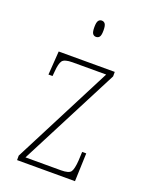

<svg xmlns="http://www.w3.org/2000/svg" viewBox="-140 -811 688 885"><g transform="rotate(20 204.5 -369.0)"><path d="M56 0V-22L307 -511H142Q103 -511 92.5 -497Q82 -483 79 -442L77 -420H57L65 -536H340V-514L88 -25H262Q301 -25 310.5 -39Q320 -53 323 -95L325 -138H345L340 0ZM203 -658Q193 -658 187 -666Q181 -674 181 -698Q181 -721 187 -729.5Q193 -738 203 -738Q214 -738 220 -729.5Q226 -721 226 -698Q226 -674 220 -666Q214 -658 203 -658Z"/></g></svg>

Font: Noto Serif Lao Condensed Thin
Style: Regular
Weight: 100
Width: 3
Designer: Monotype Design Team
Foundry: Monotype Imaging Inc.
Version: Version 2.003; ttfautohint (v1.8.4.7-5d5b)